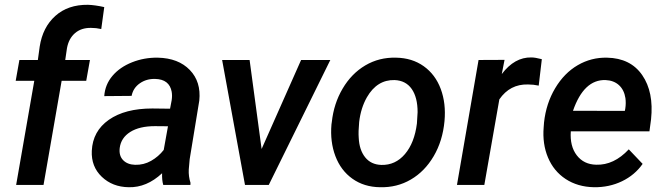

<svg xmlns="http://www.w3.org/2000/svg" viewBox="-20 -782 2810 812"><path d="M48.3 0 125 -440.4H46.4L62 -528.3H140.1L147.9 -585Q160.6 -667 214.1 -714.8Q267.6 -762.7 352.1 -761.7Q381.8 -760.7 420.9 -752L408.2 -659.2Q386.7 -664.1 364.7 -664.1Q323.2 -664.6 296.9 -641.6Q270.5 -618.7 263.2 -578.1L255.9 -528.3H360.4L344.7 -440.4H240.7L164.1 0Z M670.4 0Q664.6 -19.5 665.5 -49.3Q600.1 11.7 524.4 9.8Q455.6 8.8 410.4 -34.4Q365.2 -77.6 368.2 -144Q372.1 -227.5 440.4 -275.4Q508.8 -323.2 624 -323.2L699.2 -322.3L706.1 -358.4Q709 -377.4 706.1 -394Q696.3 -446.8 636.2 -448.2Q599.1 -449.2 571 -429.4Q543 -409.7 536.6 -376.5L420.9 -375.5Q424.3 -424.3 455.6 -461.2Q486.8 -498 538.6 -518.6Q590.3 -539.1 647.9 -538.1Q734.4 -536.1 782.7 -486.1Q831.1 -436 822.8 -356.4L782.2 -108.9L778.3 -64.9Q776.9 -36.1 785.6 -8.8L785.2 0ZM551.3 -85Q587.9 -84 619.1 -101.8Q650.4 -119.6 672.4 -147.9L690.4 -248L635.3 -248.5Q569.8 -248.5 530.8 -223.9Q491.7 -199.2 486.3 -156.2Q482.4 -123.5 500.7 -104.7Q519 -85.9 551.3 -85Z M1086.4 -151.9 1253.4 -528.3H1377L1116.7 0H1016.1L919.4 -528.3H1035.6Z M1383.3 -266.1Q1391.6 -343.8 1429 -407.2Q1466.3 -470.7 1524.9 -505.4Q1583.5 -540 1654.8 -538.1Q1722.7 -537.1 1772 -502Q1821.3 -466.8 1844 -405.8Q1866.7 -344.7 1859.9 -270Q1852.1 -186 1814.2 -121.6Q1776.4 -57.1 1717.5 -22.7Q1658.7 11.7 1586.9 9.8Q1519.5 8.8 1470.5 -26.1Q1421.4 -61 1398.4 -121.8Q1375.5 -182.6 1381.8 -255.9ZM1497.1 -199.2Q1499.5 -147.9 1524.2 -116.9Q1548.8 -85.9 1592.8 -84.5Q1652.3 -83 1692.6 -130.4Q1732.9 -177.7 1743.2 -259.8L1746.1 -307.6Q1746.1 -370.1 1721.2 -405.8Q1696.3 -441.4 1648.9 -443.4Q1574.7 -445.3 1531.7 -370.6Q1505.9 -325.2 1499 -266.1Q1495.1 -225.1 1497.1 -199.2Z M2258.3 -419.9Q2235.8 -424.8 2212.9 -424.8Q2136.7 -426.8 2091.8 -361.8L2028.3 0H1912.6L2003.9 -528.3L2113.8 -528.8L2102.1 -468.8Q2156.2 -540.5 2227.1 -539.1Q2243.2 -539.1 2271.5 -531.7Z M2491.7 9.8Q2422.9 8.3 2372.3 -24.9Q2321.8 -58.1 2297.6 -115.7Q2273.4 -173.3 2279.3 -244.1L2280.8 -264.2Q2289.6 -344.7 2327.9 -408.9Q2366.2 -473.1 2423.3 -506.3Q2480.5 -539.6 2547.4 -538.1Q2646.5 -536.1 2696 -464.4Q2745.6 -392.6 2733.4 -277.3L2726.6 -226.6H2394Q2389.6 -163.6 2419.4 -125Q2449.2 -86.4 2501.5 -85.4Q2576.2 -83 2639.2 -150.4L2697.8 -88.9Q2664.6 -41.5 2610.4 -15.4Q2556.2 10.7 2491.7 9.8ZM2541 -443.4Q2449.2 -446.3 2403.3 -313.5L2622.6 -313L2624.5 -323.2Q2627.9 -345.7 2625 -367.2Q2619.6 -401.9 2597.7 -421.9Q2575.7 -441.9 2541 -443.4Z"/></svg>

Font: Roboto Medium
Style: Italic
Weight: 500
Italic angle: -12°
Designer: Google
Version: Version 2.134; 2016